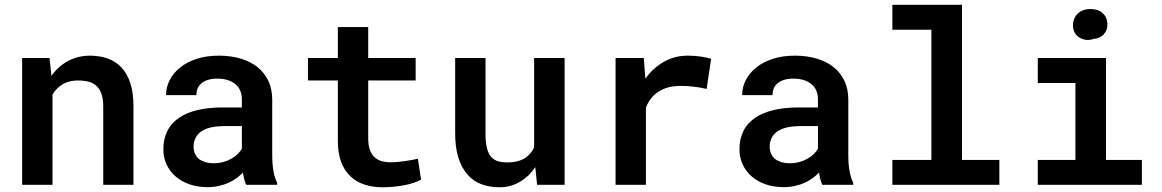

<svg xmlns="http://www.w3.org/2000/svg" viewBox="-20 -770 4841 800"><path d="M72.3 0H198.7V-376Q206.1 -388.2 215.3 -398.2Q224.6 -408.2 235.8 -415.5Q249.5 -424.8 266.8 -429.7Q284.2 -434.6 305.2 -434.6Q329.6 -434.6 348.9 -429.7Q368.2 -424.8 381.8 -412.1Q395.5 -399.9 402.8 -378.7Q410.2 -357.4 410.2 -325.2V0H536.1V-327.1Q536.1 -383.8 522.9 -423.8Q509.8 -463.9 485.8 -489.3Q461.4 -514.6 428 -526.4Q394.5 -538.1 354.5 -538.1Q323.2 -538.1 295.4 -529.3Q267.6 -520.5 244.1 -503.9Q230 -494.1 217.5 -481.7Q205.1 -469.2 194.3 -454.1L186.5 -528.3H72.3Z M1005.9 0H1134.8V-8.3Q1124.5 -28.8 1119.4 -56.9Q1114.3 -85 1114.3 -124V-354.5Q1114.3 -400.4 1097.2 -434.8Q1080.1 -469.2 1050.8 -492.2Q1020.5 -515.1 980 -526.6Q939.5 -538.1 892.1 -538.1Q839.8 -538.1 799.1 -524.7Q758.3 -511.2 730 -488.3Q701.7 -465.3 686.8 -435.8Q671.9 -406.2 671.9 -373.5H798.3Q798.3 -388.2 803.2 -400.6Q808.1 -413.1 818.4 -421.9Q829.1 -431.6 845.9 -437Q862.8 -442.4 885.3 -442.4Q910.6 -442.4 929.9 -436Q949.2 -429.7 962.4 -418Q975.1 -406.7 981.4 -391.1Q987.8 -375.5 987.8 -355.5V-322.3H907.2Q849.6 -322.3 804.4 -311.8Q759.3 -301.3 728.5 -280.8Q694.8 -258.8 677.7 -225.1Q660.6 -191.4 660.6 -147.5Q660.6 -113.8 674.1 -84.7Q687.5 -55.7 711.9 -34.7Q735.8 -13.7 769.8 -2Q803.7 9.8 844.7 9.8Q869.6 9.8 891.6 4.9Q913.6 0 932.1 -8.3Q950.2 -16.6 965.3 -27.6Q980.5 -38.6 992.2 -51.3Q994.1 -36.6 997.6 -23.2Q1001 -9.8 1005.9 0ZM870.1 -89.8Q849.6 -89.8 834 -95Q818.4 -100.1 808.1 -108.4Q797.4 -117.7 792 -130.6Q786.6 -143.6 786.6 -158.7Q786.6 -177.2 793.7 -192.9Q800.8 -208.5 814.9 -219.7Q830.6 -231.9 855.5 -238.3Q880.4 -244.6 915.5 -244.6H987.8V-150.4Q981.4 -139.2 970.5 -128.2Q959.5 -117.2 944.3 -108.9Q929.2 -100.1 910.6 -95Q892.1 -89.8 870.1 -89.8Z M1514.2 -657.2H1387.7V-528.3H1263.2V-434.6H1387.7V-184.6Q1387.7 -132.8 1401.1 -96.2Q1414.6 -59.6 1439.5 -36.1Q1463.9 -12.2 1498.3 -1Q1532.7 10.3 1574.2 10.3Q1596.7 10.3 1619.4 8.1Q1642.1 5.9 1663.1 2Q1684.1 -2 1702.4 -7.8Q1720.7 -13.7 1734.4 -21.5L1721.2 -108.9Q1712.4 -106.4 1699.5 -104Q1686.5 -101.6 1671.9 -99.6Q1656.7 -97.2 1640.4 -95.5Q1624 -93.8 1608.9 -93.8Q1587.9 -93.8 1570.3 -98.6Q1552.7 -103.5 1540 -115.7Q1527.8 -127 1521 -146.2Q1514.2 -165.5 1514.2 -194.8V-434.6H1711.9V-528.3H1514.2Z M2217.8 0H2332.5V-528.3H2205.6V-155.8Q2199.2 -142.6 2189.9 -131.3Q2180.7 -120.1 2168.9 -112.3Q2154.8 -103 2136 -98.1Q2117.2 -93.3 2093.8 -93.3Q2069.3 -93.3 2052.2 -99.1Q2035.2 -105 2023.9 -119.6Q2013.2 -133.3 2008.1 -156.7Q2002.9 -180.2 2002.9 -214.4V-528.3H1876.5V-215.3Q1876.5 -155.8 1889.9 -113Q1903.3 -70.3 1927.7 -43Q1951.7 -15.1 1985.8 -2.4Q2020 10.3 2061 10.3Q2107.4 10.3 2145.8 -12.2Q2184.1 -34.7 2210.4 -73.7Z M2845.2 -538.1Q2791 -538.1 2746.1 -512.5Q2701.2 -486.8 2668.9 -442.4L2668 -454.6L2662.6 -528.3H2544.9V0H2671.4V-321.8Q2680.2 -344.7 2694.3 -362.1Q2708.5 -379.4 2728 -390.6Q2745.1 -401.4 2767.6 -406.7Q2790 -412.1 2817.9 -412.1Q2843.3 -412.1 2870.4 -408.9Q2897.5 -405.8 2924.3 -399.4L2942.9 -524.9Q2927.2 -530.3 2900.9 -534.2Q2874.5 -538.1 2845.2 -538.1Z M3406.2 0H3535.2V-8.3Q3524.9 -28.8 3519.8 -56.9Q3514.6 -85 3514.6 -124V-354.5Q3514.6 -400.4 3497.6 -434.8Q3480.5 -469.2 3451.2 -492.2Q3420.9 -515.1 3380.4 -526.6Q3339.8 -538.1 3292.5 -538.1Q3240.2 -538.1 3199.5 -524.7Q3158.7 -511.2 3130.4 -488.3Q3102.1 -465.3 3087.2 -435.8Q3072.3 -406.2 3072.3 -373.5H3198.7Q3198.7 -388.2 3203.6 -400.6Q3208.5 -413.1 3218.8 -421.9Q3229.5 -431.6 3246.3 -437Q3263.2 -442.4 3285.6 -442.4Q3311 -442.4 3330.3 -436Q3349.6 -429.7 3362.8 -418Q3375.5 -406.7 3381.8 -391.1Q3388.2 -375.5 3388.2 -355.5V-322.3H3307.6Q3250 -322.3 3204.8 -311.8Q3159.7 -301.3 3128.9 -280.8Q3095.2 -258.8 3078.1 -225.1Q3061 -191.4 3061 -147.5Q3061 -113.8 3074.5 -84.7Q3087.9 -55.7 3112.3 -34.7Q3136.2 -13.7 3170.2 -2Q3204.1 9.8 3245.1 9.8Q3270 9.8 3292 4.9Q3314 0 3332.5 -8.3Q3350.6 -16.6 3365.7 -27.6Q3380.9 -38.6 3392.6 -51.3Q3394.5 -36.6 3397.9 -23.2Q3401.4 -9.8 3406.2 0ZM3270.5 -89.8Q3250 -89.8 3234.4 -95Q3218.8 -100.1 3208.5 -108.4Q3197.8 -117.7 3192.4 -130.6Q3187 -143.6 3187 -158.7Q3187 -177.2 3194.1 -192.9Q3201.2 -208.5 3215.3 -219.7Q3231 -231.9 3255.9 -238.3Q3280.8 -244.6 3315.9 -244.6H3388.2V-150.4Q3381.8 -139.2 3370.8 -128.2Q3359.9 -117.2 3344.7 -108.9Q3329.6 -100.1 3311 -95Q3292.5 -89.8 3270.5 -89.8Z M3698.2 -750V-646H3860.8V-103.5H3698.2V0H4144V-103.5H3988.3V-750Z M4304.2 -528.3V-424.3H4460.9V-103.5H4304.2V0H4737.8V-103.5H4588.4V-528.3ZM4450.7 -664.1Q4450.7 -647.5 4458 -633.8Q4465.3 -620.1 4479 -612.8Q4492.7 -605 4507.1 -603.8Q4521.5 -602.5 4535.2 -607.4Q4564 -609.9 4579.8 -627.9Q4595.7 -646 4594.2 -672.4Q4592.8 -699.2 4574 -715.8Q4555.2 -732.4 4523.9 -732.4Q4507.3 -732.4 4493.9 -727.5Q4480.5 -722.7 4471.2 -713.9Q4461.4 -704.6 4456.1 -691.9Q4450.7 -679.2 4450.7 -664.1Z"/></svg>

Font: Roboto Mono SemiBold
Style: Regular
Weight: 600
Monospace: yes
Designer: Google
Version: Version 3.000